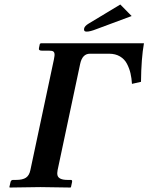

<svg xmlns="http://www.w3.org/2000/svg" viewBox="-20 -840 665 861"><path d="M519.5 -819.8 570.3 -768.1 414.1 -710Q383.3 -697.8 368.2 -698.2Q354 -698.2 357.4 -712.9Q359.9 -723.6 377 -733.9ZM116.2 -77.1 221.7 -573.2Q223.6 -583 224.4 -589.6Q225.1 -596.2 224.1 -600.8Q223.1 -605.5 220.2 -608.2Q217.3 -610.8 212.4 -611.8Q207.5 -612.8 200.2 -612.8H168.5Q159.7 -612.8 156.5 -615.7Q153.3 -618.7 154.8 -625L158.7 -643.1L163.1 -646H625.5Q613.3 -577.1 612.3 -473.1L571.8 -463.9Q570.3 -489.3 565.2 -511.2Q560.1 -533.2 549.3 -554Q538.6 -574.7 518.1 -586.9Q497.6 -599.1 469.2 -599.1H383.3Q349.1 -599.1 339.4 -553.2L238.3 -77.1Q235.4 -63 238 -53.2Q240.7 -43.5 252 -38.3Q263.2 -33.2 283.2 -33.2H297.9Q304.7 -33.2 303.2 -23.9L298.3 -1L295.9 1Q196.3 -1 161.1 -1L23.9 1L22 -1L27.3 -23.9Q29.3 -32.7 38.1 -33.2H52.2Q81.5 -33.2 96.4 -43.2Q111.3 -53.2 116.2 -77.1Z"/></svg>

Font: Linux Libertine Slanted
Style: Semibold Slanted
Weight: 600
Designer: Philipp H. Poll
Foundry: Philipp H. Poll
Version: Version 5.1.1